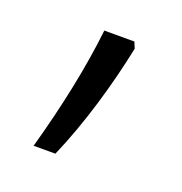

<svg xmlns="http://www.w3.org/2000/svg" viewBox="-60 -164 329 348"><g transform="rotate(20 104.0 10.0)"><path d="M150 -98 145 -110H87C79 -38 62 44 38 130H80C111 59 135 -25 150 -98Z"/></g></svg>

Font: Noto Sans Armenian Condensed Light
Style: Regular
Weight: 300
Width: 3
Designer: Monotype Design Team
Foundry: Monotype Imaging Inc.
Version: Version 2.008